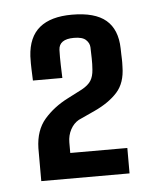

<svg xmlns="http://www.w3.org/2000/svg" viewBox="-37 -837 344 429"><g transform="rotate(-5 135.0 -622.0)"><path d="M39 -440Q39 -467.5 39 -483.5Q39 -499.5 39 -514Q40 -554 61.2 -578.5Q82.5 -603 114 -619L147 -636Q161.5 -644 167.5 -653.5Q173.5 -663 174.5 -678Q175.5 -690.5 175.2 -703Q175 -715.5 174.5 -728.5Q174 -738 166.2 -745.2Q158.5 -752.5 139.5 -752.5Q106 -752.5 105 -728.5Q104.5 -712.5 105 -695Q105.5 -677.5 106 -665.5H40Q39.5 -682 39 -692Q38.5 -702 39 -720Q41.5 -763 66.8 -783.8Q92 -804.5 139.5 -804.5Q191 -804.5 215.8 -783.5Q240.5 -762.5 241.5 -720Q241.5 -712 241.8 -707Q242 -702 242.2 -696Q242.5 -690 242 -678.5Q241.5 -642.5 222.8 -621.8Q204 -601 171.5 -586L134.5 -569Q123 -562.5 116 -549.5Q109 -536.5 109 -520.5V-497H237V-440Z"/></g></svg>

Font: Big Shoulders Text Thin Medium
Style: Regular
Weight: 500
Version: Version 2.002